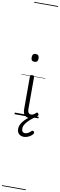

<svg xmlns="http://www.w3.org/2000/svg" viewBox="-222 -1447 746 2383"><g transform="rotate(10 150.5 -255.0)"><path d="M192 17Q171 17 155.5 10.5Q140 4 129 -8Q118 -20 112.5 -38.5Q107 -57 107 -82V-496Q107 -506 113 -510.5Q119 -515 132 -515Q146 -515 152.5 -510.5Q159 -506 159 -496V-94Q159 -74 163.5 -60Q168 -46 177.5 -38.5Q187 -31 202 -31Q213 -31 223 -34.5Q233 -38 243 -45.5Q253 -53 263 -63Q269 -69 275.5 -68Q282 -67 288 -59Q293 -54 295 -48Q297 -42 292 -35Q281 -20 264.5 -8Q248 4 229.5 10.5Q211 17 192 17ZM130 -683Q108 -683 97.5 -695Q87 -707 87 -732Q87 -757 97.5 -769.5Q108 -782 130 -782Q152 -782 163 -769.5Q174 -757 174 -732Q174 -707 163 -695Q152 -683 130 -683ZM161 257Q124 257 100 235Q76 213 76 170Q76 145 86 122Q96 99 114 76.5Q132 54 156.5 32.5Q181 11 210 -10H255V-5Q231 13 208 32.5Q185 52 166.5 73Q148 94 137 115Q126 136 126 158Q126 184 137 197Q148 210 168 210Q184 210 204.5 200.5Q225 191 244 170Q251 164 258 163.5Q265 163 271 169Q279 175 280 183.5Q281 192 276 199Q263 217 243.5 230Q224 243 202.5 250Q181 257 161 257ZM0 895H301V905H0ZM0 -20H301V0H0ZM0 -505H301V-500H0ZM0 -1415H301V-1405H0Z"/></g></svg>

Font: Playwrite BE WAL Guides
Style: Regular
Weight: 400
Designer: Veronika Burian, José Scaglione
Foundry: TypeTogether
Version: Version 1.003